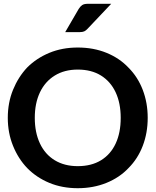

<svg xmlns="http://www.w3.org/2000/svg" viewBox="-20 -982 818 1010"><path d="M389 8Q307 8 239.5 -20Q172 -48 123 -98Q76 -147 48.5 -215Q21 -283 21 -362Q21 -442 48.5 -509.5Q76 -577 123 -627Q172 -676 239.5 -704Q307 -732 389 -732Q472 -732 540.5 -704Q609 -676 656 -626Q705 -577 731 -509Q757 -441 757 -362Q757 -283 731 -215Q705 -147 656 -98Q609 -48 540 -20Q471 8 389 8ZM389 -108Q461 -108 511.5 -139Q562 -170 588.5 -227Q615 -284 615 -362Q615 -439 588.5 -496Q562 -553 511.5 -584.5Q461 -616 389 -616Q319 -616 268 -584.5Q217 -553 190 -496Q163 -439 163 -362Q163 -285 190 -227.5Q217 -170 268 -139Q319 -108 389 -108ZM323 -813 394 -935Q402 -948 412 -955Q422 -962 442 -962H565L441 -831Q432 -821 423 -817Q414 -813 399 -813Z"/></svg>

Font: Aleo
Style: Bold
Weight: 700
Designer: Alessio Laiso
Foundry: Alessio Laiso
Version: Version 2.001;gftools[0.9.29]